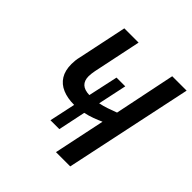

<svg xmlns="http://www.w3.org/2000/svg" viewBox="-188 -862 1009 1009"><g transform="rotate(45 316.5 -357.0)"><path d="M436 -286Q414 -276 388.5 -266.5Q363 -257 335 -251L303 -98H237L268 -243Q218 -243 181.5 -258.5Q145 -274 125.5 -305.5Q106 -337 106 -385Q106 -398 107.5 -412Q109 -426 113 -442L170 -714H276L220 -446Q218 -435 216.5 -424Q215 -413 215 -404Q215 -371 233 -354Q251 -337 288 -336L324 -502H389L355 -342Q380 -347 405 -355.5Q430 -364 456 -374L526 -714H633L482 0H376Z"/></g></svg>

Font: Noto Sans Display Medium
Style: Italic
Weight: 500
Italic angle: -12°
Designer: Monotype Design Team
Foundry: Monotype Imaging Inc.
Version: Version 2.003